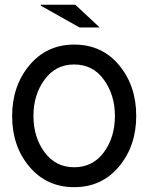

<svg xmlns="http://www.w3.org/2000/svg" viewBox="-20 -774 626 810"><path d="M293 -585.9Q410.2 -585.9 482.4 -499Q554.7 -412.1 554.7 -285.2Q554.7 -158.2 481.9 -71.3Q409.2 15.6 293 15.6Q176.8 15.6 104 -70.8Q31.2 -157.2 31.2 -284.2Q31.2 -411.1 104 -498.5Q176.8 -585.9 293 -585.9ZM121.1 -285.2Q121.1 -195.3 168 -131.8Q214.8 -68.4 293 -68.4Q371.1 -68.4 418 -131.3Q464.8 -194.3 464.8 -285.2Q464.8 -373 418.5 -437.5Q372.1 -502 293 -502Q214.8 -502 168 -438Q121.1 -374 121.1 -285.2ZM152.3 -750V-753.9H297.9L400.4 -658.2H315.4Z"/></svg>

Font: Thabit-Bold
Style: Bold
Weight: 700
Designer: Regenerated by Nadim Shaikli
Foundry: MAK Alagha
Version: 0.01